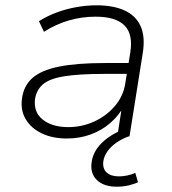

<svg xmlns="http://www.w3.org/2000/svg" viewBox="-20 -515 648 725"><path d="M232 8Q178 8 137.5 -11.5Q97 -31 77 -65Q57 -99 63 -142Q69 -191 102.5 -220.5Q136 -250 203 -263.5Q270 -277 377 -277H479L472 -236H376Q279 -236 223 -227Q167 -218 142 -196.5Q117 -175 112 -139Q107 -90 142.5 -62.5Q178 -35 238 -35Q290 -35 336.5 -56.5Q383 -78 414.5 -115.5Q446 -153 453 -200L472 -317Q483 -386 450 -419Q417 -452 341 -452Q289 -452 240.5 -438Q192 -424 146 -395L127 -435Q157 -454 193 -467.5Q229 -481 268 -488Q307 -495 344 -495Q408 -495 450.5 -475.5Q493 -456 511 -416Q529 -376 519 -314L469 0H423L441 -116H449Q430 -80 397.5 -51.5Q365 -23 323 -7.5Q281 8 232 8ZM421 190Q372 190 346 165Q320 140 326 98Q331 58 363.5 25.5Q396 -7 450 -28L466 0Q441 9 420.5 23Q400 37 386.5 55.5Q373 74 370 95Q367 122 383 136.5Q399 151 429 151Q443 151 458.5 148Q474 145 491 138L501 173Q487 180 466 185Q445 190 421 190Z"/></svg>

Font: Nunito Sans 10pt SemiExpanded ExtraLight
Style: Italic
Weight: 250
Width: 6
Italic angle: -9°
Designer: Vernon Adams
Foundry: Vernon Adams
Version: Version 3.101;gftools[0.9.27]